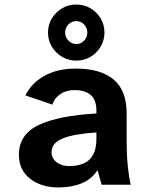

<svg xmlns="http://www.w3.org/2000/svg" viewBox="-20 -811 672 843"><path d="M236.3 12Q161.2 12 112.1 -26.4Q63 -64.8 63 -131.4Q63 -221.4 150.7 -262.5Q238.4 -303.6 403.3 -312.7V-325.8Q403.3 -371.3 379 -393.4Q354.6 -415.4 306.9 -415.4Q270 -415.4 244.2 -397.5Q218.4 -379.5 210.2 -351.7L91.6 -392Q115.5 -443.4 172.8 -476.7Q230.1 -509.9 313.7 -509.9Q421.1 -509.9 478.6 -462.1Q536.1 -414.3 536.1 -312.4V-187Q536.1 -130.3 541.2 -80.1Q546.3 -29.9 554.1 0H426.4L408 -63.8Q382.6 -24.3 338.7 -6.2Q294.8 12 236.3 12ZM284.6 -81.9Q320.3 -81.9 346.9 -93.1Q373.5 -104.3 388.4 -130.8Q403.3 -157.3 403.3 -202V-229.4Q306.1 -223.3 256.2 -203.5Q206.3 -183.7 206.3 -143Q206.3 -116.3 228 -99.1Q249.7 -81.9 284.6 -81.9ZM314.5 -544.9Q280.9 -544.9 252.7 -561.4Q224.6 -577.9 207.7 -606Q190.8 -634 190.8 -668Q190.8 -702.6 207.7 -730.2Q224.6 -757.8 252.6 -774.5Q280.5 -791.1 314.4 -791.1Q349.5 -791.1 377.3 -774.6Q405 -758.1 421.8 -730.4Q438.6 -702.6 438.6 -668Q438.6 -634 421.8 -606Q405 -577.9 377.2 -561.4Q349.4 -544.9 314.5 -544.9ZM314.9 -617.7Q335.3 -617.7 349.4 -632.7Q363.4 -647.7 363.4 -667.7Q363.4 -688.7 349.2 -703.5Q335 -718.3 314.6 -718.3Q295 -718.3 280.5 -703.6Q265.9 -688.9 265.9 -667.8Q265.9 -647.6 280.6 -632.6Q295.3 -617.7 314.9 -617.7Z"/></svg>

Font: Atkinson Hyperlegible Mono ExtraLight
Style: Regular
Weight: 200
Monospace: yes
Designer: Elliott Scott, Megan Eiswerth, Linus Boman, Theodore Petrosky, Letters from Sweden
Foundry: Applied Design Works, Letters from Sweden
Version: Version 2.001